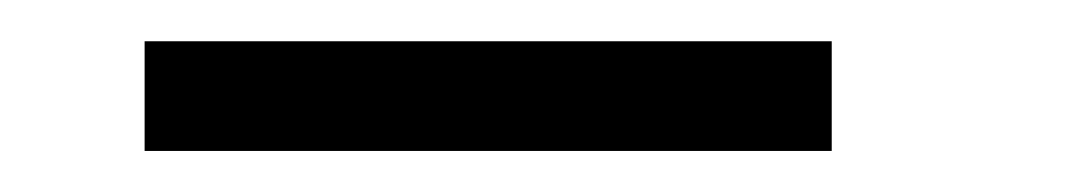

<svg xmlns="http://www.w3.org/2000/svg" viewBox="-20 -633 530 94"><path d="M50.8 -612.8H387.2V-559.1H50.8Z"/></svg>

Font: Halibut Exp
Style: Regular
Weight: 400
Width: 7
Designer: Matteo Maggi
Foundry: Collletttivo
Version: Version 3.080 | FøM Fix